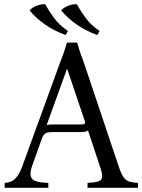

<svg xmlns="http://www.w3.org/2000/svg" viewBox="-20 -890 675 910"><path d="M543 -100Q555 -65 566 -49.5Q577 -34 592.5 -29.5Q608 -25 634 -23V0H395V-23Q429 -25 445.5 -30Q462 -35 464 -51Q466 -67 454 -100L397 -272Q392 -267 382 -265.5Q372 -264 361 -264H230Q208 -264 197 -259Q186 -254 178 -232L131 -100Q118 -62 131.5 -43.5Q145 -25 209 -23V0H2V-23Q34 -25 52.5 -43.5Q71 -62 85 -100L262 -586Q272 -612 281 -637Q290 -662 297 -688H346Q353 -662 361.5 -637Q370 -612 380 -586ZM363 -300Q376 -300 381 -303.5Q386 -307 381 -319L299 -562H297L201 -297Q206 -299 213 -299.5Q220 -300 229 -300ZM344 -870Q363 -836 387 -803.5Q411 -771 452 -743L441 -724Q386 -744 342.5 -774.5Q299 -805 270 -841Q283 -855 304 -863Q325 -871 344 -870ZM194 -870Q213 -836 237 -803.5Q261 -771 302 -743L291 -724Q236 -744 192.5 -774.5Q149 -805 120 -841Q133 -855 154 -863Q175 -871 194 -870Z"/></svg>

Font: Bona Nova
Style: Regular
Weight: 400
Designer: Mateusz Machalski
Foundry: Capitalics
Version: Version 4.001; ttfautohint (v1.8.3)